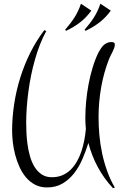

<svg xmlns="http://www.w3.org/2000/svg" viewBox="-20 -816 641 1013"><path d="M568.8 -594.2Q575.7 -594.2 580.8 -591.3Q585.9 -588.4 585.9 -581.1Q585.9 -572.3 582.5 -562.7Q579.1 -553.2 574.2 -543.5Q569.3 -533.7 564.5 -524.4Q559.6 -515.1 556.2 -506.8Q527.3 -433.1 513.7 -355.2Q500 -277.3 500 -196.8Q500 -150.4 504.4 -102.1Q508.8 -53.7 519 -6.1Q529.3 41.5 545.7 87.2Q562 132.8 585.9 173.8L576.2 176.8Q528.8 126.5 496.1 65.7Q463.4 4.9 446.3 -62Q433.1 -19 415 22.9Q397 64.9 370.8 98.4Q344.7 131.8 309.8 152.3Q274.9 172.9 228 172.9Q192.4 172.9 165 158.4Q137.7 144 117.2 119.9Q96.7 95.7 82.8 64.7Q68.8 33.7 60.1 0.5Q51.3 -32.7 47.6 -65.7Q43.9 -98.6 43.9 -126Q43.9 -195.8 54.7 -266.6Q65.4 -337.4 86.7 -405.5Q107.9 -473.6 139.6 -537.4Q171.4 -601.1 213.9 -657.2L224.1 -651.9Q206.1 -619.6 191.2 -581.5Q176.3 -543.5 164.6 -502.2Q152.8 -460.9 144 -417.7Q135.3 -374.5 129.6 -331.5Q124 -288.6 121.1 -247.6Q118.2 -206.5 118.2 -169.9Q118.2 -147.5 119.4 -117.4Q120.6 -87.4 125 -55.2Q129.4 -22.9 138.2 8.3Q147 39.6 162.1 64.2Q177.2 88.9 199.7 104Q222.2 119.1 253.9 119.1Q285.2 119.1 310.1 108.2Q335 97.2 354 78.1Q373 59.1 387 33.9Q400.9 8.8 410.2 -19.5Q419.4 -47.9 425 -77.6Q430.7 -107.4 433.1 -135.7Q430.2 -164.1 430.2 -192.9Q430.2 -232.9 434.3 -278.6Q438.5 -324.2 447 -370.1Q455.6 -416 468.8 -459.7Q481.9 -503.4 500 -540Q505.9 -550.8 512.5 -560.5Q519 -570.3 527.1 -577.9Q535.2 -585.4 545.4 -589.8Q555.7 -594.2 568.8 -594.2ZM323.7 -659.2Q336.9 -674.8 348.9 -689.9Q360.8 -705.1 371.6 -721.7Q382.3 -738.3 391.1 -756.6Q399.9 -774.9 407.2 -796.4L461.9 -759.8Q435.5 -723.6 402.8 -698.2Q370.1 -672.9 328.6 -653.3ZM426.3 -659.2Q439.5 -674.8 451.4 -689.9Q463.4 -705.1 474.1 -721.7Q484.9 -738.3 493.7 -756.6Q502.4 -774.9 509.8 -796.4L564.5 -759.8Q538.1 -723.6 505.4 -698.2Q472.7 -672.9 431.2 -653.3Z"/></svg>

Font: Montez
Style: Regular
Weight: 400
Designer: Astigmatic (AOETI)
Foundry: Astigmatic (AOETI)
Version: Version 1.001